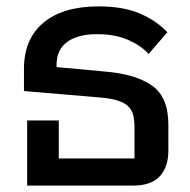

<svg xmlns="http://www.w3.org/2000/svg" viewBox="-20 -581 594 601"><path d="M65 -204H164V-85H401V-181Q401 -204 397 -220.5Q393 -237 381 -248.5Q369 -260 347.5 -266.5Q326 -273 292 -276L55 -296V-365Q55 -459 116 -510Q177 -561 289 -561Q365 -561 417 -539Q469 -517 504 -480L445 -412Q422 -438 381.5 -456Q341 -474 283 -474Q223 -474 190 -449.5Q157 -425 157 -378V-371L309 -357Q405 -349 456 -313Q507 -277 507 -191V-110Q507 -58 480 -29Q453 0 396 0H65Z"/></svg>

Font: IBM-Poppins
Style: Poppins-Medium
Weight: 500
Designer: Mike Abbink, Paul van der Laan, Pieter van Rosmalen, Ben Mitchell, Mark Frömberg
Foundry: Bold Monday
Version: Version 1.1